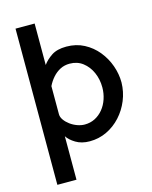

<svg xmlns="http://www.w3.org/2000/svg" viewBox="-134 -797 869 1096"><g transform="rotate(-15 301.0 -248.5)"><path d="M571 -257Q570 -202 549.5 -152Q529 -102 493.5 -63Q458 -24 411 -1.5Q364 21 310 21Q262 21 228 0.5Q194 -20 179 -44V213H66V-710H179V-465Q198 -492 231 -514Q264 -536 319 -536Q377 -536 423.5 -511.5Q470 -487 503 -446.5Q536 -406 553.5 -356.5Q571 -307 571 -257ZM458 -258Q458 -306 440 -346.5Q422 -387 389.5 -412Q357 -437 312 -437Q281 -437 256 -424Q231 -411 211.5 -389Q192 -367 179 -340V-174Q179 -157 191 -140Q203 -123 222 -109Q241 -95 263.5 -87Q286 -79 307 -79Q340 -79 367.5 -93Q395 -107 415.5 -132Q436 -157 447 -190Q458 -223 458 -258Z"/></g></svg>

Font: Raleway Thin SemiBold
Style: Regular
Weight: 600
Version: Version 4.026